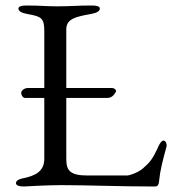

<svg xmlns="http://www.w3.org/2000/svg" viewBox="-20 -673 678 698"><path d="M71 -317H141V-96C141 -52 112 -34 60 -24C56 -23 38 -19 38 -7C38 0 48 5 66 5C66 5 151 0 201 0C301 0 410 5 544 5C554 5 557 -3 558 -12C562 -54 571 -87 585 -139C585 -140 586 -142 586 -144C586 -152 582 -162 574 -162C565 -162 555 -140 552 -132C535 -96 526 -84 500 -61C482 -45 449 -35 444 -35H298C232 -35 221 -55 221 -96V-317H370C385 -317 394 -326 401 -339C401 -340 402 -341 402 -342C402 -348 394 -353 388 -353H221V-567C221 -606 260 -613 310 -622C333 -626 343 -633 343 -642C343 -650 331 -653 314 -653C260 -653 237 -650 188 -650C144 -650 130 -653 76 -653C59 -653 47 -650 47 -642C47 -633 57 -626 80 -622C130 -613 141 -608 141 -560V-353H81C69 -353 57 -344 57 -335C57 -329 62 -317 71 -317Z"/></svg>

Font: EB Garamond 12
Style: Regular
Weight: 400
Version: Version 0.016+